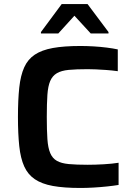

<svg xmlns="http://www.w3.org/2000/svg" viewBox="-20 -924 664 952"><path d="M379 8Q297 8 242 -2Q187 -12 152.5 -35.5Q118 -59 100 -99Q82 -139 75.5 -199.5Q69 -260 69 -344Q69 -429 75.5 -489.5Q82 -550 100 -590Q118 -630 152.5 -653Q187 -676 242 -686Q297 -696 379 -696Q410 -696 444 -694Q478 -692 509.5 -688Q541 -684 564 -679V-571Q535 -575 507 -577Q479 -579 455.5 -580Q432 -581 415 -581Q358 -581 321 -577.5Q284 -574 262 -561Q240 -548 229 -522.5Q218 -497 215 -453.5Q212 -410 212 -344Q212 -278 215 -234.5Q218 -191 229 -165Q240 -139 262 -126.5Q284 -114 321 -110.5Q358 -107 415 -107Q452 -107 494.5 -109.5Q537 -112 568 -117V-7Q544 -3 511 0.5Q478 4 443.5 6Q409 8 379 8ZM183 -758V-765L286 -904H414L518 -765V-758H430L349 -846L269 -758Z"/></svg>

Font: Saira SemiExpanded SemiBold
Style: Regular
Weight: 600
Width: 6
Designer: Hector Gatti with collaboration of the Omnibus-Type team
Foundry: Omnibus-Type
Version: Version 1.101